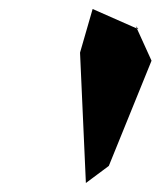

<svg xmlns="http://www.w3.org/2000/svg" viewBox="-20 -778 357 427"><path d="M288 -713 186 -758 158 -661 171 -371 222 -409 317 -643 282 -720Z"/></svg>

Font: Asimov Silicon
Style: Regular
Weight: 400
Designer: Google
Version: Version 2.000980; 2014